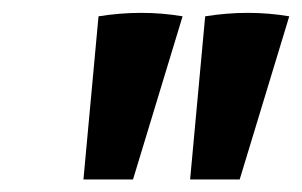

<svg xmlns="http://www.w3.org/2000/svg" viewBox="-20 -692 481 306"><path d="M113 -406 137 -666Q206 -677 271 -666L192 -406ZM283 -406 307 -666Q376 -677 441 -666L362 -406Z"/></svg>

Font: Piazzolla
Style: Bold Italic
Weight: 700
Italic angle: -11.3°
Designer: Juan Pablo del Peral
Foundry: Huerta Tipografica
Version: Version 1.330